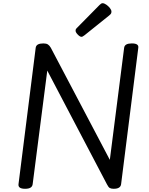

<svg xmlns="http://www.w3.org/2000/svg" viewBox="-20 -1160 928 1194"><path d="M136 14Q92 14 95 -14L202 -863Q204 -877 216 -883.5Q228 -890 250 -890Q268 -890 278 -883.5Q288 -877 296 -863L663 -166L752 -863Q754 -877 766 -883.5Q778 -890 800 -890Q844 -890 840 -863L733 -14Q731 0 719.5 7Q708 14 687 14Q671 14 662.5 9Q654 4 645 -14L274 -721L183 -14Q181 0 169.5 7Q158 14 136 14ZM487 -931Q477 -931 463.5 -945Q450 -959 450 -969Q450 -973 451 -976.5Q452 -980 458 -986L599 -1129Q604 -1134 608.5 -1137Q613 -1140 618 -1140Q628 -1140 641 -1131Q654 -1122 663.5 -1110Q673 -1098 673 -1088Q673 -1081 670.5 -1076Q668 -1071 658 -1063L506 -941Q500 -937 495.5 -934Q491 -931 487 -931Z"/></svg>

Font: Playwrite GB S
Style: Italic
Weight: 400
Italic angle: -7°
Designer: Veronika Burian, José Scaglione
Foundry: TypeTogether
Version: Version 1.000